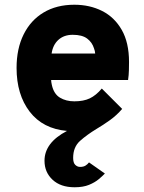

<svg xmlns="http://www.w3.org/2000/svg" viewBox="-20 -543 610 811"><path d="M295 248Q236 248 202 216.2Q168 184.5 168 136Q168 59.5 263 10Q161 1 105.5 -71.2Q50 -143.5 50 -256Q50 -337.5 79.8 -397.5Q109.5 -457.5 164.2 -490.2Q219 -523 294 -523Q359 -523 411.2 -496.8Q463.5 -470.5 494.2 -416.8Q525 -363 525 -281Q525 -267 524.5 -246.2Q524 -225.5 521 -205H196Q196 -197.5 199 -184Q207.5 -146 233.2 -130.5Q259 -115 294 -115Q333 -115 359.2 -127.5Q385.5 -140 410 -169L496 -83Q473 -56 444 -35.2Q415 -14.5 387 2Q347.5 26 318.2 52Q289 78 289 124Q289 145 298 153.5Q307 162 318 162Q332.5 162 341.2 156.5Q350 151 356 143L423 190Q413.5 200 397.2 213.8Q381 227.5 356 237.8Q331 248 295 248ZM198 -317H382Q381.5 -322.5 380.5 -327.5Q379.5 -332.5 377 -339Q369 -364.5 348 -380.2Q327 -396 287 -396Q250.5 -396 227 -375Q203.5 -354 198 -317Z"/></svg>

Font: Overpass Black
Style: Regular
Weight: 900
Designer: Delve Withrington, Dave Bailey, Thomas Jockin
Foundry: Delve Fonts LLC
Version: Version 4.000; ttfautohint (v1.8.3)